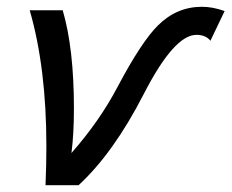

<svg xmlns="http://www.w3.org/2000/svg" viewBox="-20 -543 685 568"><path d="M446.8 -467.3Q502.4 -522.9 577.1 -522.9Q609.9 -522.9 644.5 -510.3L602.5 -422.4Q588.9 -439.9 561 -439.9Q495.1 -439.9 405.3 -264.9Q315.4 -89.8 212.4 4.9H114.7Q117.2 -56.2 117.2 -110.4Q117.2 -341.8 67.9 -512.7H165.5Q198.7 -399.4 198.7 -222.2Q198.7 -147 191.4 -90.3Q274.4 -184.6 327.6 -285.6Q397.9 -418.5 446.8 -467.3Z"/></svg>

Font: Cadman
Style: Italic
Weight: 400
Italic angle: -12°
Designer: Paul James MIller
Foundry: High-Logic / Made with FontCreator
Version: Version 2.114;March 28, 2021;FontCreator 13.0.0.2683 64-bit